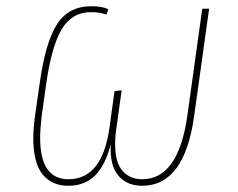

<svg xmlns="http://www.w3.org/2000/svg" viewBox="-20 -587 766 617"><path d="M87 -143Q87 -176 93 -218L107 -315Q125 -449 162.5 -508Q200 -567 273 -567Q310 -567 328 -557L322 -540Q301 -548 272 -548Q211 -548 178 -492.5Q145 -437 128 -314L114 -215Q109 -170 109 -144Q109 -11 200 -11Q309 -11 332 -178L348 -294L371 -297L354 -175Q350 -150 350 -124Q350 -64 374 -37.5Q398 -11 437 -11Q553 -11 582 -215L630 -559H652L604 -215Q573 10 437 10Q387 10 359.5 -23.5Q332 -57 336 -124Q319 -57 286 -23.5Q253 10 199 10Q147 10 117 -26.5Q87 -63 87 -143Z"/></svg>

Font: FiraGO Thin
Style: Italic
Weight: 100
Italic angle: -8°
Designer: bBox Type GmbH
Foundry: bBox Type GmbH
Version: Version 1.001